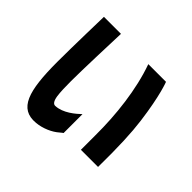

<svg xmlns="http://www.w3.org/2000/svg" viewBox="-155 -761 1013 1013"><g transform="rotate(45 351.0 -255.0)"><path d="M228 69C275 65 323 43 351 18C362 9 368 4 369 4V-137C344 -113 292 -68 237 -66C224 -65 213 -77 208 -109C204 -137 203 -174 203 -218C203 -296 210 -499 213 -580H86C86 -579 80 -351 80 -239C80 -20 111 80 228 69ZM428 -569C478 -430 497 -258 496 -108V2H624C626 -152 621 -253 611 -329C589 -498 560 -569 560 -569Z"/></g></svg>

Font: コーポレート・ロゴ ver3 Bold
Style: Regular
Weight: 700
Designer: [KANA_main] LOGOTYPE.JP [Source Han Sans] Ryoko NISHIZUKA 西塚涼子 (kana, bopomofo & ideographs); Paul D. Hunt (Latin, Greek
Version: Version 12.001;FEAKit 1.0